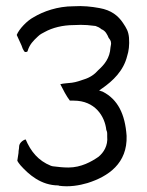

<svg xmlns="http://www.w3.org/2000/svg" viewBox="-20 -635 492 643"><path d="M36 -518 52 -483C54 -476 57 -469 62 -462C64 -460 72 -460 73 -465V-466C80 -487 91 -498 107 -513C115 -521 123 -524 130 -528C155 -542 190 -551 227 -551C243 -552 258 -552 272 -551L300 -548C308 -545 313 -543 320 -537C333 -532 339 -520 344 -508C347 -504 352 -499 352 -490C352 -484 350 -479 350 -476C348 -440 329 -418 309 -400C297 -386 281 -375 261 -369C249 -365 236 -360 221 -358C206 -356 192 -356 182 -353C191 -335 203 -312 214 -298H227C298 -298 331 -246 336 -200C337 -197 339 -194 339 -187V-178C342 -147 327 -124 310 -110C287 -94 252 -74 209 -74C191 -74 174 -76 158 -78C157 -78 152 -79 150 -80C108 -97 83 -128 66 -168C59 -167 44 -157 44 -144C44 -136 42 -132 42 -124V-123L38 -97C40 -92 45 -86 49 -81C76 -51 117 -14 176 -14L177 -13C212 -8 246 -14 273 -22C343 -44 407 -88 404 -180C399 -252 375 -302 324 -328L312 -332L322 -339C358 -364 394 -398 406 -448C411 -463 414 -484 412 -509C410 -530 404 -540 392 -558C376 -582 353 -601 313 -608C286 -613 258 -616 226 -614C173 -614 125 -597 92 -577C71 -566 44 -538 36 -518ZM227 -551V-552ZM344 -316Z"/></svg>

Font: SolarCharger
Style: 350
Weight: 300
Designer: Mew Too
Foundry: Cannot Into Space Fonts/KineticPlasma Fonts
Version: Version 1.100